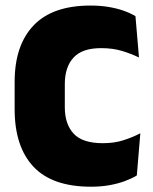

<svg xmlns="http://www.w3.org/2000/svg" viewBox="-20 -674 566 708"><path d="M315.5 14.5Q172.5 14.5 103.2 -59.5Q34 -133.5 34 -271V-372Q34 -507 103.8 -580.2Q173.5 -653.5 313.5 -653.5Q349.5 -653.5 379.8 -648.5Q410 -643.5 435 -634.8Q460 -626 479.5 -614.5L492.5 -462Q463.5 -476 429.8 -486.2Q396 -496.5 352.5 -496.5Q283 -496.5 251 -461.5Q219 -426.5 219 -364V-278.5Q219 -216.5 251.5 -181.2Q284 -146 359.5 -146Q401.5 -146 435 -156.8Q468.5 -167.5 497.5 -182.5L484.5 -27Q465.5 -15.5 439.8 -6Q414 3.5 383 9Q352 14.5 315.5 14.5Z"/></svg>

Font: Anek Devanagari Medium ExtraBold
Style: Regular
Weight: 800
Version: Version 1.003